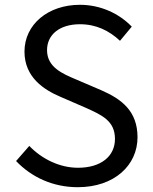

<svg xmlns="http://www.w3.org/2000/svg" viewBox="-20 -767 637 800"><path d="M304 13C457 13 553 -79 553 -195C553 -304 487 -354 402 -391L297 -436C240 -460 176 -487 176 -558C176 -624 230 -666 313 -666C381 -666 435 -639 480 -597L529 -656C477 -710 400 -747 313 -747C180 -747 82 -665 82 -552C82 -445 163 -393 231 -364L337 -318C406 -287 459 -263 459 -188C459 -116 401 -68 305 -68C229 -68 155 -104 102 -159L47 -96C111 -29 200 13 304 13Z"/></svg>

Font: Noto Sans CJK SC Regular
Style: Regular
Weight: 400
Designer: Ryoko NISHIZUKA (kana & ideographs); Paul D. Hunt (Latin, Greek & Cyrillic); Wenlong ZHANG (bopomofo); Sandoll Communica
Foundry: Adobe Systems Incorporated
Version: Version 1.004;PS 1.004;hotconv 1.0.82;makeotf.lib2.5.63406